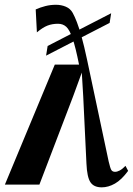

<svg xmlns="http://www.w3.org/2000/svg" viewBox="-36 -773 556 804"><path d="M390 11.5Q357 11.5 342.8 -9.8Q328.5 -31 326 -88L312.5 -369.5L306.5 -469L270.5 -370.5L129 0H-15.5L193.5 -502.5H295Q280.5 -575 268 -611.5Q255.5 -648 241.5 -660.8Q227.5 -673.5 207 -673.5Q182.5 -673.5 162.8 -665.8Q143 -658 118.5 -637.5L113.5 -733.5Q132.5 -742 153.8 -747.5Q175 -753 198.5 -753Q220.5 -753 239.5 -745Q258.5 -737 268.5 -719Q277 -703.5 286 -680.2Q295 -657 305.5 -619.5Q316 -582 328.5 -523.5L419 -97Q425.5 -69 430.2 -61.2Q435 -53.5 446 -53.5Q454.5 -53.5 465.5 -59.2Q476.5 -65 489.5 -78.5L500.5 -57.5Q473 -20 445.2 -4.2Q417.5 11.5 390 11.5ZM157 -540 163.5 -580.5 429.5 -717.5 423 -677Z"/></svg>

Font: Merriweather 144pt
Style: Bold Italic
Weight: 700
Italic angle: -7.8°
Version: Version 2.101